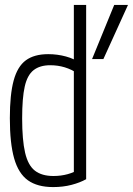

<svg xmlns="http://www.w3.org/2000/svg" viewBox="-20 -750 540 780"><path d="M196 10Q132 10 93.5 -17.5Q55 -45 37.5 -106.5Q20 -168 20 -270Q20 -366 35.5 -423Q51 -480 85 -505Q119 -530 176 -530Q213 -530 248 -520.5Q283 -511 311 -491L296 -451Q271 -468 243 -476.5Q215 -485 184 -485Q142 -485 116.5 -465Q91 -445 80.5 -398.5Q70 -352 70 -269Q70 -181 82 -129.5Q94 -78 122 -56.5Q150 -35 197 -35Q228 -35 255 -42.5Q282 -50 302 -63L280 -34V-730H330V-22Q305 -8 270.5 1Q236 10 196 10ZM354 -510 444 -730H500L400 -510Z"/></svg>

Font: M PLUS Code Latin Light
Style: Regular
Weight: 300
Designer: Coji Morishita
Foundry: UNDERFOREST DESIGN
Version: Version 1.002; ttfautohint (v1.8.3)